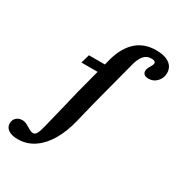

<svg xmlns="http://www.w3.org/2000/svg" viewBox="-335 -760 1009 1081"><g transform="rotate(30 169.0 -219.0)"><path d="M366.5 -630.6Q421.1 -630.6 451.8 -609.3Q482.6 -587.9 482.6 -549.5Q482.6 -515.9 460.5 -492.8Q438.5 -469.6 406.6 -469.6Q389 -469.6 379.3 -477.1Q369.5 -484.6 369.5 -498.9Q369.5 -507.5 372.9 -516Q376.4 -524.5 382.8 -534.7Q386.9 -541.6 390.1 -548.6Q393.3 -555.6 393.3 -560.9Q393.3 -568.5 386.5 -572.6Q379.7 -576.6 366.8 -576.6Q334.4 -576.6 315 -552.1Q295.5 -527.6 284.6 -477.6L213.8 -208.2H100.4L159.8 -434.7Q181 -528.9 232.8 -579.8Q284.6 -630.6 366.5 -630.6ZM51.2 -416.4H206L190.6 -359.9H35.1ZM189.5 -110.1 177.7 -61.4Q159.1 14.4 126 71.4Q92.9 128.3 46.6 160.3Q0.4 192.3 -55.7 193.5Q-95.9 194.3 -119.3 180.1Q-142.7 165.8 -143.5 139.8Q-143.9 117.3 -129.8 102.6Q-115.7 87.9 -92.2 87.1Q-79.2 86.2 -67.5 91.4Q-55.7 96.6 -39.6 106.1Q-28.6 113.3 -19.7 117Q-10.8 120.7 -3.4 120.7Q6.4 120.7 13.3 113.3Q20.2 105.8 25.4 91.6Q30.5 77.3 38 47.6L76.1 -107.3L100.4 -208.2H213.8Z"/></g></svg>

Font: Playfair Micro SmCond SmLight
Style: Italic
Weight: 360
Width: 4
Italic angle: -15.6°
Designer: Claus Eggers Sørensen
Foundry: Claus Eggers Sørensen
Version: Version 2.203;Glyphs 3.3 (3326)